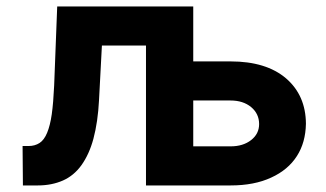

<svg xmlns="http://www.w3.org/2000/svg" viewBox="-20 -565 992 585"><path d="M95.2 0H49.8L48.8 -120.1H66.9Q86.4 -120.1 100.6 -129.4Q114.3 -138.2 123.5 -160.2Q132.8 -182.6 137.7 -216.8Q142.6 -252 145 -304.2L154.3 -545.4H424.8V-426.3H290.5L281.7 -259.8Q278.3 -193.4 264.6 -142.1Q252 -95.2 228 -61.5Q205.1 -29.8 171.9 -15.1Q137.7 0 95.2 0ZM519 -258.8V-377.9H682.6Q791 -377.9 851.6 -326.2Q911.6 -274.4 912.1 -188Q911.1 -130.9 884.8 -89.8Q857.9 -47.4 806.2 -23.9Q754.9 0 682.6 0H424.8V-545.4H568.8V-119.1H682.6Q720.7 -119.1 745.1 -138.2Q769.5 -157.2 769.5 -187Q769.5 -218.3 745.1 -238.8Q720.7 -258.8 682.6 -258.8Z"/></svg>

Font: My Font
Style: Bold
Weight: 500
Designer: Rasmus Andersson
Foundry: rsms
Version: Version 0.001